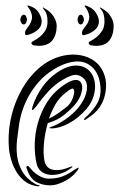

<svg xmlns="http://www.w3.org/2000/svg" viewBox="-20 -668 429 691"><path d="M306 -408Q314 -398 318.5 -383Q323 -368 322 -350.5Q321 -333 314 -314Q307 -295 292 -277Q263 -243 228.5 -224.5Q194 -206 166 -206Q149 -206 166 -212Q175 -215 187.5 -221.5Q200 -228 214 -237.5Q228 -247 242.5 -260Q257 -273 269 -290Q289 -318 292.5 -344.5Q296 -371 282 -385Q270 -397 254 -398.5Q238 -400 206 -381Q177 -364 154 -339Q131 -314 111 -286Q100 -272 96.5 -272Q93 -272 99 -290Q111 -325 132.5 -355Q154 -385 184 -406Q206 -421 224.5 -427Q243 -433 258.5 -432Q274 -431 286 -424.5Q298 -418 306 -408ZM360 -338Q356 -314 347.5 -297.5Q339 -281 328.5 -269.5Q318 -258 307.5 -251Q297 -244 289 -238Q285 -235 283 -237Q281 -239 286 -244Q304 -259 322.5 -284.5Q341 -310 342 -341Q342 -394 316 -422Q290 -450 251 -446.5Q212 -443 170 -416Q143 -399 122.5 -376.5Q102 -354 87 -328.5Q72 -303 62.5 -276Q53 -249 49 -222Q45 -196 41.5 -166Q38 -136 41.5 -107Q45 -78 60 -51.5Q75 -25 107 -6Q112 -3 117.5 -2Q123 -1 123 0Q123 2 118 2.5Q113 3 107 1Q82 -4 64.5 -19.5Q47 -35 36 -55Q25 -75 19 -97Q13 -119 12 -137Q6 -216 34 -293Q40 -309 49.5 -329Q59 -349 73 -369.5Q87 -390 106 -409.5Q125 -429 149 -444Q172 -458 197 -465Q222 -472 247 -471.5Q272 -471 294 -462.5Q316 -454 333 -437Q348 -421 356.5 -396Q365 -371 360 -338ZM269 -374Q281 -360 272 -330.5Q263 -301 230 -271Q212 -254 195 -243.5Q178 -233 152 -225Q141 -187 138 -150Q135 -113 140 -90Q141 -81 146.5 -72.5Q152 -64 162.5 -59.5Q173 -55 190 -56Q207 -57 232 -67Q239 -70 240.5 -68.5Q242 -67 234 -62Q216 -48 196 -42.5Q176 -37 158.5 -39Q141 -41 128.5 -51Q116 -61 112 -78Q104 -113 105 -151Q106 -189 116.5 -226Q127 -263 146.5 -295.5Q166 -328 195 -351Q249 -394 269 -374ZM259 -55Q252 -45 241.5 -35.5Q231 -26 217.5 -18.5Q204 -11 189.5 -6Q175 -1 160 -1Q134 -1 111.5 -12.5Q89 -24 77 -59Q75 -63 75 -66.5Q75 -70 77 -70Q81 -72 85 -67.5Q89 -63 93 -58Q104 -45 121.5 -35Q139 -25 155 -25Q185 -25 207 -34Q229 -43 249 -58Q254 -61 260.5 -64Q267 -67 259 -55ZM245 -347Q241 -355 216 -334Q193 -316 179.5 -292.5Q166 -269 156 -241Q175 -250 191 -261.5Q207 -273 221 -284Q236 -297 243 -318Q250 -339 245 -347ZM119 -503Q114 -503 103.5 -504.5Q93 -506 93 -514Q93 -517 102 -521.5Q111 -526 122 -534.5Q133 -543 142 -556.5Q151 -570 151 -591Q151 -617 141 -630Q139 -633 136 -636.5Q133 -640 134 -641Q136 -641 138.5 -639.5Q141 -638 142 -637Q162 -626 173 -608.5Q184 -591 184 -575Q184 -543 168.5 -523Q153 -503 119 -503ZM82 -543Q70 -538 70 -549Q70 -557 76 -564.5Q82 -572 87.5 -581Q93 -590 95 -601.5Q97 -613 89 -630Q87 -635 82 -641Q77 -647 79 -648Q81 -649 87.5 -646.5Q94 -644 96 -643Q113 -635 121.5 -619Q130 -603 130 -591Q130 -572 114.5 -559.5Q99 -547 82 -543ZM53 -597Q53 -602 56.5 -608.5Q60 -615 66 -615Q71 -615 74 -608.5Q77 -602 77 -597Q77 -593 74 -586.5Q71 -580 66 -580Q60 -580 56.5 -586Q53 -592 53 -597ZM325 -503Q320 -503 309.5 -504.5Q299 -506 299 -514Q299 -517 308 -521.5Q317 -526 327.5 -534.5Q338 -543 347 -556.5Q356 -570 356 -591Q356 -616 347 -630Q345 -633 341.5 -636.5Q338 -640 340 -641Q341 -641 344 -639.5Q347 -638 348 -637Q368 -626 378.5 -608.5Q389 -591 389 -575Q389 -543 374 -523Q359 -503 325 -503ZM288 -543Q283 -541 279 -541.5Q275 -542 275 -549Q275 -557 281 -564.5Q287 -572 293 -581Q299 -590 301 -601.5Q303 -613 295 -630Q293 -635 288 -641Q283 -647 285 -648Q287 -649 293 -646.5Q299 -644 301 -643Q318 -635 327 -619Q336 -603 336 -591Q336 -572 320.5 -559.5Q305 -547 288 -543ZM259 -597Q259 -602 262 -608.5Q265 -615 271 -615Q276 -615 279 -608.5Q282 -602 282 -597Q282 -593 279 -586.5Q276 -580 271 -580Q265 -580 262 -586Q259 -592 259 -597Z"/></svg>

Font: Akronim
Style: Regular
Weight: 400
Designer: Grzegorz Klimczewski
Foundry: Fonty.PL
Version: Version 1.001